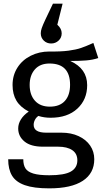

<svg xmlns="http://www.w3.org/2000/svg" viewBox="-20 -822 560 1055"><path d="M520 -503Q490 -493 454 -490Q418 -487 366 -487Q459 -445 459 -354Q459 -275 405 -225Q351 -175 258 -175Q222 -175 191 -185Q179 -177 172 -163.5Q165 -150 165 -136Q165 -93 234 -93H318Q371 -93 412 -74Q453 -55 475.5 -22Q498 11 498 53Q498 130 435 171.5Q372 213 251 213Q166 213 116.5 195.5Q67 178 46 143Q25 108 25 53H108Q108 85 120 103.5Q132 122 163 131.5Q194 141 251 141Q334 141 369.5 120.5Q405 100 405 59Q405 22 377 3Q349 -16 299 -16H216Q149 -16 114.5 -44.5Q80 -73 80 -116Q80 -142 95 -166Q110 -190 138 -209Q92 -233 70.5 -268.5Q49 -304 49 -355Q49 -408 75.5 -450Q102 -492 148.5 -515.5Q195 -539 252 -539Q314 -538 356 -543.5Q398 -549 425.5 -558.5Q453 -568 493 -586ZM143 -355Q143 -301 172 -268.5Q201 -236 254 -236Q308 -236 336.5 -267.5Q365 -299 365 -356Q365 -473 252 -473Q200 -473 171.5 -440.5Q143 -408 143 -355ZM204 -639Q204 -652 209.5 -668Q215 -684 230 -716L271 -802H324L295 -686Q319 -665 319 -639Q319 -615 302 -599Q285 -583 261 -583Q237 -583 220.5 -599Q204 -615 204 -639Z"/></svg>

Font: Statis Sans
Style: Regular
Weight: 400
Designer: bBox Type GmbH
Foundry: bBox Type GmbH
Version: Version 1.000